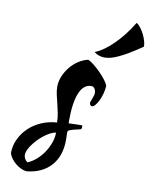

<svg xmlns="http://www.w3.org/2000/svg" viewBox="-92 -814 783 986"><g transform="rotate(10 299.0 -320.5)"><path d="M442 -398Q441 -379 435.5 -358.5Q430 -338 422 -321.5Q414 -305 405 -294Q396 -283 388 -283Q377 -284 375 -298Q375 -301 377.5 -307.5Q380 -314 383 -322Q386 -330 388.5 -338Q391 -346 391 -352Q391 -366 384.5 -375.5Q378 -385 367 -385Q327 -385 306 -335Q285 -285 285 -188Q285 -178 286 -176Q307 -177 323.5 -177.5Q340 -178 356 -178Q357 -176 357 -170Q357 -161 353 -157Q330 -152 316.5 -148.5Q303 -145 296 -142Q289 -139 287.5 -135.5Q286 -132 286 -126Q286 -118 286.5 -110Q287 -102 287 -90Q287 -6 241.5 45Q196 96 115 104Q101 103 86 96Q71 89 57.5 78Q44 67 34 53.5Q24 40 20 26Q20 -12 36 -46.5Q52 -81 79.5 -107.5Q107 -134 144.5 -150.5Q182 -167 226 -170Q226 -195 221 -219Q216 -243 210.5 -265.5Q205 -288 200 -309.5Q195 -331 195 -352Q195 -379 206 -405.5Q217 -432 235 -454.5Q253 -477 277 -493Q301 -509 327 -515Q338 -512 356.5 -497.5Q375 -483 393 -465Q411 -447 425 -428.5Q439 -410 442 -398ZM112 58Q136 48 157.5 29Q179 10 195 -14Q211 -38 220.5 -65Q230 -92 230 -118Q210 -115 186 -99.5Q162 -84 141 -62.5Q120 -41 106 -18Q92 5 92 22Q92 44 112 58ZM540 -745Q550 -739 560.5 -725.5Q571 -712 579.5 -695.5Q588 -679 593 -662Q598 -645 598 -631Q560 -605 531.5 -588Q503 -571 480.5 -560.5Q458 -550 441 -545.5Q424 -541 408 -541Q376 -541 353 -560Q375 -568 399 -585Q423 -602 447.5 -626Q472 -650 495.5 -680Q519 -710 540 -745Z"/></g></svg>

Font: Kaushan Script
Style: Regular
Weight: 400
Designer: Pablo Impallari
Foundry: Pablo Impallari
Version: Version 1.002